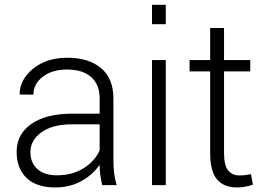

<svg xmlns="http://www.w3.org/2000/svg" viewBox="-20 -782 1122 811"><path d="M411.6 0Q405.8 -27.3 403.3 -45.9Q400.9 -64.5 400.9 -83.5L399.4 -84Q370.6 -43 322.8 -16.6Q274.9 9.8 212.9 9.8Q134.3 9.8 92.3 -30.3Q50.3 -70.3 50.3 -140.6Q50.3 -215.3 112.5 -258.5Q174.8 -301.8 284.2 -301.8H400.9V-367.2Q400.9 -424.8 365 -456.5Q329.1 -488.3 262.7 -488.3Q200.2 -488.3 160.6 -457.8Q121.1 -427.2 121.1 -382.3L63 -382.8Q63 -445.3 119.4 -491.7Q175.8 -538.1 265.1 -538.1Q354.5 -538.1 406.7 -494.4Q459 -450.7 459 -366.2V-106.4Q459 -78.1 461.9 -52.2Q464.8 -26.4 472.7 0ZM219.7 -41.5Q284.2 -41.5 331.8 -70.6Q379.4 -99.6 400.9 -146.5V-256.8H283.2Q202.1 -256.8 155.3 -223.4Q108.4 -189.9 108.4 -138.7Q108.4 -95.2 137.5 -68.4Q166.5 -41.5 219.7 -41.5Z M680.2 0H622.1V-528.3H680.2ZM680.2 -679.7H622.1V-761.7H680.2Z M926.3 -663.6V-528.3H1037.1V-480.5H926.3V-136.2Q926.3 -83.5 943.6 -62.3Q960.9 -41 990.7 -41Q1003.4 -41 1013.7 -42.2Q1023.9 -43.5 1040 -46.4L1048.3 -2.4Q1035.2 2.9 1017.1 6.3Q999 9.8 980.5 9.8Q925.8 9.8 896.7 -24.2Q867.7 -58.1 867.7 -136.2V-480.5H780.8V-528.3H867.7V-663.6Z"/></svg>

Font: Franko
Style: Light
Weight: 300
Designer: Google
Version: Version 1.200310; 2013